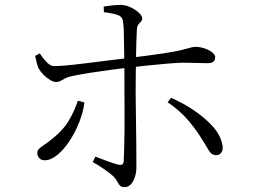

<svg xmlns="http://www.w3.org/2000/svg" viewBox="-20 -755 1040 787"><path d="M490 12Q478 12 472 6Q466 0 461.5 -9.5Q457 -19 446 -31Q431 -45 407 -61.5Q383 -78 360 -91L371 -113Q394 -104 420 -94.5Q446 -85 465 -80Q474 -78 480 -80.5Q486 -83 487 -93Q488 -110 489 -146Q490 -182 490.5 -226.5Q491 -271 490.5 -314.5Q490 -358 490 -390Q490 -411 490 -440.5Q490 -470 489.5 -502.5Q489 -535 488.5 -566.5Q488 -598 487.5 -623Q487 -648 485 -661Q484 -685 465.5 -692.5Q447 -700 406 -705L405 -728Q422 -731 442 -733Q462 -735 477 -735Q497 -734 516.5 -724.5Q536 -715 549.5 -702.5Q563 -690 563 -679Q563 -671 557.5 -666Q552 -661 547 -654.5Q542 -648 541 -633Q540 -616 539 -585.5Q538 -555 537.5 -519Q537 -483 536.5 -449Q536 -415 536 -388Q536 -367 536.5 -331Q537 -295 537.5 -253Q538 -211 538.5 -171.5Q539 -132 539 -103.5Q539 -75 539 -68Q539 -48 533 -29.5Q527 -11 516.5 0.5Q506 12 490 12ZM163 -98Q149 -98 141 -107Q133 -116 133 -127Q133 -138 139 -144Q145 -150 155 -157Q165 -164 179 -174Q236 -217 260.5 -258Q285 -299 299 -342L326 -335Q321 -295 304.5 -253.5Q288 -212 264.5 -176.5Q241 -141 214.5 -119.5Q188 -98 163 -98ZM209 -419Q199 -419 185.5 -427Q172 -435 159 -448Q146 -461 138 -475Q134 -484 130.5 -498Q127 -512 124 -526L143 -536Q156 -516 172 -499.5Q188 -483 203 -484Q218 -484 247.5 -486.5Q277 -489 313.5 -493.5Q350 -498 386.5 -502.5Q423 -507 454.5 -511Q486 -515 504 -517Q596 -528 648.5 -536Q701 -544 726 -550.5Q751 -557 762 -560Q773 -563 781 -563Q799 -563 817.5 -557Q836 -551 849 -541Q862 -531 862 -522Q862 -508 854.5 -502Q847 -496 829 -496Q808 -496 785.5 -497Q763 -498 733 -498Q710 -498 669.5 -494.5Q629 -491 585 -486.5Q541 -482 507 -478Q474 -474 432 -468.5Q390 -463 349 -456.5Q308 -450 279 -444Q259 -440 247.5 -434Q236 -428 228.5 -423.5Q221 -419 209 -419ZM866 -119Q847 -119 835.5 -139Q824 -159 809 -182Q791 -214 755.5 -257Q720 -300 667 -336L681 -354Q730 -333 774.5 -303Q819 -273 851 -238Q883 -203 891 -164Q896 -144 888.5 -131.5Q881 -119 866 -119Z"/></svg>

Font: Noto Serif HK ExtraLight Light
Style: Regular
Weight: 300
Version: Version 2.002-H1;hotconv 1.1.0;makeotfexe 2.6.0